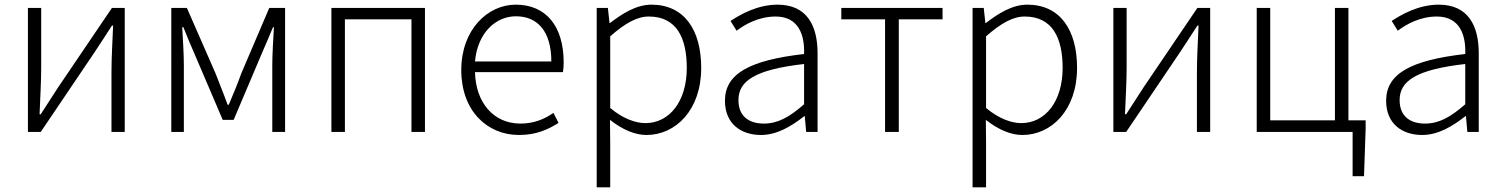

<svg xmlns="http://www.w3.org/2000/svg" viewBox="-20 -567 6460 825"><path d="M100 0H155L386 -342C407 -374 440 -424 461 -457H466C463 -385 459 -316 459 -256V0H516V-533H461L230 -192L155 -76H150C153 -148 157 -219 157 -276V-533H100Z M716 0H770V-288C770 -331 766 -397 763 -450H768C783 -411 800 -372 816 -335L937 -52H984L1104 -335C1120 -372 1137 -411 1153 -450H1157C1154 -397 1150 -331 1150 -288V0H1205V-533H1137L1017 -252C1001 -207 982 -162 963 -117H958C942 -162 923 -207 906 -252L783 -533H716Z M1404 0H1462V-484H1748V0H1806V-533H1404Z M2210 13C2287 13 2337 -12 2380 -39L2358 -82C2318 -54 2273 -36 2216 -36C2101 -36 2024 -126 2021 -257H2399C2401 -270 2402 -284 2402 -299C2402 -456 2325 -547 2196 -547C2075 -547 1962 -439 1962 -266C1962 -91 2073 13 2210 13ZM2021 -303C2032 -426 2110 -497 2197 -497C2290 -497 2349 -432 2349 -303Z M2544 238H2602V46L2601 -52C2656 -9 2709 13 2758 13C2883 13 2993 -94 2993 -275C2993 -439 2920 -547 2779 -547C2714 -547 2653 -508 2601 -468H2599L2592 -533H2544ZM2753 -38C2714 -38 2659 -55 2602 -103V-411C2666 -467 2717 -496 2768 -496C2888 -496 2931 -403 2931 -275C2931 -132 2857 -38 2753 -38Z M3250 13C3318 13 3380 -24 3436 -68H3438L3444 0H3493V-338C3493 -456 3448 -547 3321 -547C3234 -547 3160 -504 3119 -477L3145 -435C3182 -463 3241 -496 3313 -496C3413 -496 3438 -414 3435 -335C3200 -308 3095 -250 3095 -134C3095 -35 3164 13 3250 13ZM3262 -36C3202 -36 3153 -64 3153 -137C3153 -219 3224 -268 3435 -292V-119C3371 -63 3322 -36 3262 -36Z M3783 0H3842V-484H4030V-533H3595V-484H3783Z M4159 238H4217V46L4216 -52C4271 -9 4324 13 4373 13C4498 13 4608 -94 4608 -275C4608 -439 4535 -547 4394 -547C4329 -547 4268 -508 4216 -468H4214L4207 -533H4159ZM4368 -38C4329 -38 4274 -55 4217 -103V-411C4281 -467 4332 -496 4383 -496C4503 -496 4546 -403 4546 -275C4546 -132 4472 -38 4368 -38Z M4764 0H4819L5050 -342C5071 -374 5104 -424 5125 -457H5130C5127 -385 5123 -316 5123 -256V0H5180V-533H5125L4894 -192L4819 -76H4814C4817 -148 4821 -219 4821 -276V-533H4764Z M5774 -50V-533H5716V-50H5438V-533H5380V0H5792V190H5841L5848 -15V-50Z M6091 13C6159 13 6221 -24 6277 -68H6279L6285 0H6334V-338C6334 -456 6289 -547 6162 -547C6075 -547 6001 -504 5960 -477L5986 -435C6023 -463 6082 -496 6154 -496C6254 -496 6279 -414 6276 -335C6041 -308 5936 -250 5936 -134C5936 -35 6005 13 6091 13ZM6103 -36C6043 -36 5994 -64 5994 -137C5994 -219 6065 -268 6276 -292V-119C6212 -63 6163 -36 6103 -36Z"/></svg>

Font: Spoqa Han Sans Neo Light
Style: Regular
Weight: 300
Designer: [Spoqa Han Sans Neo] Dong-huui Kim ___ Younghwa Kang ___ Yujin Lee ___ [Noto Sans] Ryoko NISHIZUKA ____ (kana & ideograp
Foundry: Spoqa (http://www.spoqa-han-sans.com)
Version: Version 1.100;hotconv 1.0.109;makeotfexe 2.5.65596